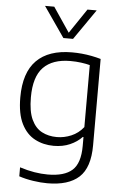

<svg xmlns="http://www.w3.org/2000/svg" viewBox="-66 -853 724 1129"><g transform="rotate(5 296.0 -289.0)"><path d="M257 230Q218.5 230 173.2 223.2Q128 216.5 89.5 203.5V150.5Q135 165 176 171.8Q217 178.5 255 178.5Q352.5 178.5 399 137Q445.5 95.5 445.5 -7V-59.5H441.5Q413 -29.5 370.8 -11Q328.5 7.5 275 7.5Q214 7.5 164 -18.8Q114 -45 84.5 -103.8Q55 -162.5 55 -259.5Q55 -405.5 126.2 -477.5Q197.5 -549.5 335.5 -549.5Q364.5 -549.5 393.8 -546.8Q423 -544 451.5 -538.5Q480 -533 506 -525.5V-15.5Q506 116 443.8 173Q381.5 230 257 230ZM289 -45.5Q332 -45.5 373.8 -63Q415.5 -80.5 445.5 -118V-484Q423 -490 393.2 -494Q363.5 -498 330 -498Q225.5 -498 171.2 -442.5Q117 -387 117 -265.5Q117 -182 139.5 -134Q162 -86 200.8 -65.8Q239.5 -45.5 289 -45.5ZM277 -629 153 -808H207.5L314.5 -649.5H296.5L403.5 -808H458L334 -629Z"/></g></svg>

Font: Encode Sans SemiExpanded Light
Style: Regular
Weight: 300
Width: 6
Designer: Multiple Designers
Foundry: Impallari Type
Version: Version 3.002